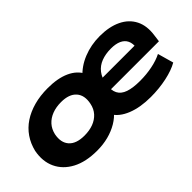

<svg xmlns="http://www.w3.org/2000/svg" viewBox="-39 -873 1252 1252"><g transform="rotate(-45 586.5 -247.5)"><path d="M340 11Q236 11 166.5 -26Q97 -63 67 -127.5Q37 -192 53 -275Q66 -329 95.5 -372Q125 -415 169.5 -444.5Q214 -474 272 -490Q330 -506 400 -506Q492 -506 553.5 -478Q615 -450 642 -396H611Q658 -449 728.5 -477.5Q799 -506 880 -506Q967 -506 1028.5 -476.5Q1090 -447 1118.5 -391Q1147 -335 1135 -255L1129 -209H659L672 -301H1019L995 -281Q1000 -320 987.5 -345.5Q975 -371 946.5 -384Q918 -397 874 -397Q824 -397 785 -382Q746 -367 721.5 -335.5Q697 -304 689 -257V-254Q681 -203 697 -172Q713 -141 753.5 -127Q794 -113 860 -113Q919 -113 973 -124Q1027 -135 1066 -155L1097 -45Q1052 -19 982 -4Q912 11 835 11Q738 11 668.5 -17Q599 -45 569 -96H600Q573 -62 532.5 -38Q492 -14 443.5 -1.5Q395 11 340 11ZM351 -117Q397 -117 433 -130.5Q469 -144 493 -170.5Q517 -197 525 -236Q539 -303 505 -341.5Q471 -380 397 -380Q351 -380 314.5 -366Q278 -352 254 -325.5Q230 -299 221 -260Q208 -193 242 -155Q276 -117 351 -117Z"/></g></svg>

Font: Nunito Sans 10pt Expanded ExtraBold
Style: Italic
Weight: 800
Width: 7
Italic angle: -9°
Designer: Vernon Adams
Foundry: Vernon Adams
Version: Version 3.101;gftools[0.9.27]